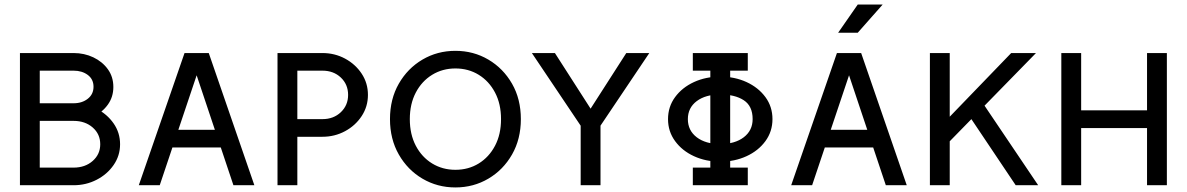

<svg xmlns="http://www.w3.org/2000/svg" viewBox="-20 -821 5260 851"><path d="M482.4 -435.5Q482.4 -480.5 458 -514.2Q433.6 -547.9 393.6 -566.9Q353.5 -585.9 306.2 -585.9H146.5V-507.8H306.2Q343.8 -507.8 369.1 -488.8Q394.5 -469.7 394.5 -436.5Q394.5 -403.3 369.1 -383.3Q343.8 -363.3 306.2 -363.3V-285.2Q353.5 -285.2 393.6 -304.2Q433.6 -323.2 458 -357.2Q482.4 -391.1 482.4 -435.5ZM156.2 -78.1V-285.2H306.2Q357.4 -285.2 390.9 -255.9Q424.3 -226.6 424.3 -181.6Q424.3 -137.2 390.9 -107.7Q357.4 -78.1 306.2 -78.1ZM68.4 -585.9V0H306.2Q361.3 0 408.2 -24.2Q455.1 -48.3 483.6 -89.6Q512.2 -130.9 512.2 -181.6Q512.2 -232.9 483.6 -273.9Q455.1 -314.9 408.2 -339.1Q361.3 -363.3 306.2 -363.3H156.2V-585.9Z M703.1 -245.6V-167.5H990.7V-245.6ZM851.6 -487.3 1014.6 0H1107.4L905.3 -585.9H797.9L595.2 0H688Z M1297.9 -507.8H1409.2Q1458.5 -507.8 1490.7 -477.3Q1522.9 -446.8 1522.9 -400.4Q1522.9 -354.5 1490.7 -323.7Q1458.5 -293 1409.2 -293H1297.9ZM1210 0H1297.9V-214.8H1409.2Q1463.4 -214.8 1509.3 -239.5Q1555.2 -264.2 1583 -306.4Q1610.8 -348.6 1610.8 -400.4Q1610.8 -452.6 1583 -494.6Q1555.2 -536.6 1509.3 -561.3Q1463.4 -585.9 1409.2 -585.9H1210Z M1998.5 -68.4Q1941.4 -68.4 1895.5 -96.4Q1849.6 -124.5 1823 -175Q1796.4 -225.6 1796.4 -293Q1796.4 -360.4 1823 -410.9Q1849.6 -461.4 1895.5 -489.5Q1941.4 -517.6 1998.5 -517.6Q2056.2 -517.6 2101.8 -489.5Q2147.5 -461.4 2174.1 -410.9Q2200.7 -360.4 2200.7 -293Q2200.7 -225.6 2174.1 -175Q2147.5 -124.5 2101.8 -96.4Q2056.2 -68.4 1998.5 -68.4ZM1998.5 -595.7Q1918.5 -595.7 1852.5 -556.9Q1786.6 -518.1 1747.6 -450Q1708.5 -381.8 1708.5 -293Q1708.5 -204.6 1747.6 -136.2Q1786.6 -67.9 1852.5 -29.1Q1918.5 9.8 1998.5 9.8Q2078.6 9.8 2144.5 -29.1Q2210.4 -67.9 2249.5 -136.2Q2288.6 -204.6 2288.6 -293Q2288.6 -381.8 2249.5 -450Q2210.4 -518.1 2144.5 -556.9Q2078.6 -595.7 1998.5 -595.7Z M2581.1 -223.1 2613.8 -222.7 2857.9 -585.9H2755.9L2597.7 -339.4L2439.5 -585.9H2337.4ZM2553.7 0H2641.6V-293H2553.7Z M3028.8 -293Q3028.8 -343.3 3068.1 -372.8Q3107.4 -402.3 3172.4 -402.3Q3237.3 -402.3 3276.6 -376.7Q3315.9 -351.1 3315.9 -293Q3315.9 -242.7 3276.6 -212.6Q3237.3 -182.6 3172.4 -182.6Q3107.4 -182.6 3068.1 -212.6Q3028.8 -242.7 3028.8 -293ZM2940.9 -293Q2940.9 -238.3 2972.2 -195.6Q3003.4 -152.8 3055.9 -128.7Q3108.4 -104.5 3172.4 -104.5Q3236.3 -104.5 3288.8 -128.7Q3341.3 -152.8 3372.6 -195.6Q3403.8 -238.3 3403.8 -293Q3403.8 -348.1 3372.6 -390.6Q3341.3 -433.1 3288.8 -457.3Q3236.3 -481.4 3172.4 -481.4Q3108.4 -481.4 3055.9 -457.3Q3003.4 -433.1 2972.2 -390.6Q2940.9 -348.1 2940.9 -293ZM3050.8 -585.9V-507.8H3128.4V-78.1H3050.8V0H3294.4V-78.1H3216.3V-507.8H3294.4V-585.9Z M3594.7 -245.6V-167.5H3882.3V-245.6ZM3743.2 -487.3 3906.2 0H3999L3796.9 -585.9H3689.5L3486.8 0H3579.6ZM3781.7 -675.8H3694.8L3781.7 -800.8H3892.1Z M4271 -314.5 4481.9 0H4581.5L4336.9 -362.8ZM4189.5 -194.8 4571.8 -585.9Q4563 -585.9 4548.1 -585.9Q4533.2 -585.9 4516.8 -585.9Q4500.5 -585.9 4485.6 -585.9Q4470.7 -585.9 4461.9 -585.9L4189.5 -303.7V-585.9H4101.6V0H4189.5Z M4684.1 -585.9V0H4772V-253.4H5064V0H5151.9V-585.9H5064V-332H4772V-585.9Z"/></svg>

Font: Giphurs SC
Style: Regular
Weight: 400
Version: Version 0.920